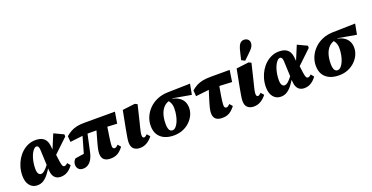

<svg xmlns="http://www.w3.org/2000/svg" viewBox="-29 -1576 4586 2367"><g transform="rotate(-20 2264.5 -392.0)"><path d="M168 16Q107 16 69.5 -30Q32 -76 32 -157Q32 -216 47.5 -269.5Q63 -323 90.5 -368Q118 -413 155.5 -446.5Q193 -480 237.5 -498.5Q282 -517 330 -517Q383 -517 416 -501Q449 -485 466.5 -454Q484 -423 488 -376L494 -318L506 -305L523 -172Q530 -123 538.5 -108Q547 -93 562 -93Q571 -93 581.5 -98.5Q592 -104 604 -117L636 -78Q606 -35 566 -9.5Q526 16 477 16Q443 16 418 2Q393 -12 378.5 -42Q364 -72 362 -121L351 -377Q350 -411 341 -425Q332 -439 317 -439Q302 -439 287 -425Q272 -411 258 -387Q244 -363 233.5 -331Q223 -299 217 -261.5Q211 -224 211 -185Q211 -139 225 -119.5Q239 -100 258 -100Q277 -100 296 -114.5Q315 -129 336 -153.5Q357 -178 379 -206L393 -145H368Q343 -105 315 -68Q287 -31 251 -7.5Q215 16 168 16ZM488 -236 461 -261 569 -520 694 -461V-432Z M769 16Q729 16 708.5 -6.5Q688 -29 688 -62Q688 -84 696 -102Q704 -120 720 -136Q755 -143 796 -148Q837 -153 878 -158L876 -109H823Q835 -149 846.5 -189Q858 -229 869.5 -268.5Q881 -308 892 -347.5Q903 -387 913 -427H977Q970 -396 962.5 -362Q955 -328 947.5 -293Q940 -258 932.5 -223Q925 -188 918 -155Q905 -94 883 -56.5Q861 -19 832 -1.5Q803 16 769 16ZM732 -348 726 -425Q759 -453 793 -472Q827 -491 869.5 -501Q912 -511 971 -511H1375L1350 -362L1159 -372H937ZM1130 15Q1073 15 1044 -11Q1015 -37 1015 -91Q1015 -106 1017.5 -123Q1020 -140 1025.5 -165Q1031 -190 1041 -226Q1051 -262 1065.5 -313Q1080 -364 1100 -435L1233 -431Q1223 -366 1215.5 -319Q1208 -272 1203.5 -240Q1199 -208 1196.5 -187Q1194 -166 1193 -151.5Q1192 -137 1192 -126Q1192 -106 1200 -97.5Q1208 -89 1218 -89Q1231 -89 1241.5 -95.5Q1252 -102 1267 -117L1299 -79Q1275 -47 1250 -26Q1225 -5 1196 5Q1167 15 1130 15Z M1515 16Q1463 16 1433 -11.5Q1403 -39 1403 -97Q1403 -110 1405 -126Q1407 -142 1410.5 -164.5Q1414 -187 1419.5 -217Q1425 -247 1432 -285L1473 -498L1637 -518L1669 -502L1638 -374Q1626 -323 1616.5 -285.5Q1607 -248 1600.5 -221.5Q1594 -195 1590 -176.5Q1586 -158 1584.5 -145.5Q1583 -133 1583 -123Q1583 -106 1589 -97.5Q1595 -89 1606 -89Q1616 -89 1626.5 -97Q1637 -105 1648 -115L1681 -77Q1648 -34 1606.5 -9Q1565 16 1515 16Z M1960 14Q1891 14 1839 -9.5Q1787 -33 1758 -79Q1729 -125 1729 -195Q1729 -256 1753.5 -312Q1778 -368 1822.5 -412.5Q1867 -457 1929 -483.5Q1991 -510 2067 -512L2363 -519L2337 -381L2100 -423L2066 -412Q2032 -406 2006.5 -390Q1981 -374 1962.5 -349.5Q1944 -325 1932.5 -294.5Q1921 -264 1915.5 -228.5Q1910 -193 1910 -155Q1910 -104 1923.5 -78Q1937 -52 1965 -52Q1988 -52 2008.5 -73.5Q2029 -95 2044.5 -131Q2060 -167 2068.5 -211Q2077 -255 2077 -300Q2077 -331 2070 -353.5Q2063 -376 2052.5 -391Q2042 -406 2031 -414L2081 -422Q2143 -410 2180 -384.5Q2217 -359 2234 -323.5Q2251 -288 2251 -243Q2251 -195 2230 -149.5Q2209 -104 2170.5 -67Q2132 -30 2079 -8Q2026 14 1960 14Z M2380 -348 2374 -425Q2408 -455 2444 -474Q2480 -493 2525 -502Q2570 -511 2630 -511H2880L2857 -360L2637 -371H2582ZM2596 15Q2538 15 2509.5 -10.5Q2481 -36 2481 -88Q2481 -103 2483.5 -121Q2486 -139 2492.5 -164Q2499 -189 2509.5 -225Q2520 -261 2536.5 -312Q2553 -363 2576 -435L2704 -431Q2692 -366 2683.5 -318.5Q2675 -271 2670 -238.5Q2665 -206 2662.5 -185Q2660 -164 2659 -150Q2658 -136 2658 -126Q2658 -106 2666 -97.5Q2674 -89 2684 -89Q2697 -89 2707 -95.5Q2717 -102 2732 -117L2765 -79Q2740 -47 2715 -26Q2690 -5 2661.5 5Q2633 15 2596 15Z M3009 16Q2957 16 2927 -11.5Q2897 -39 2897 -97Q2897 -110 2899 -126Q2901 -142 2904.5 -164.5Q2908 -187 2913.5 -217Q2919 -247 2926 -285L2967 -498L3131 -518L3163 -502L3132 -374Q3120 -323 3110.5 -285.5Q3101 -248 3094.5 -221.5Q3088 -195 3084 -176.5Q3080 -158 3078.5 -145.5Q3077 -133 3077 -123Q3077 -106 3083 -97.5Q3089 -89 3100 -89Q3110 -89 3120.5 -97Q3131 -105 3142 -115L3175 -77Q3142 -34 3100.5 -9Q3059 16 3009 16ZM3054 -575Q3062 -610 3070 -644Q3078 -678 3087 -711Q3097 -745 3109 -764Q3121 -783 3136.5 -791.5Q3152 -800 3171 -800Q3201 -800 3221 -782.5Q3241 -765 3241 -735Q3241 -710 3229.5 -689Q3218 -668 3195 -645Q3171 -620 3148 -598.5Q3125 -577 3099 -552Z M3363 16Q3302 16 3264.5 -30Q3227 -76 3227 -157Q3227 -216 3242.5 -269.5Q3258 -323 3285.5 -368Q3313 -413 3350.5 -446.5Q3388 -480 3432.5 -498.5Q3477 -517 3525 -517Q3578 -517 3611 -501Q3644 -485 3661.5 -454Q3679 -423 3683 -376L3689 -318L3701 -305L3718 -172Q3725 -123 3733.5 -108Q3742 -93 3757 -93Q3766 -93 3776.5 -98.5Q3787 -104 3799 -117L3831 -78Q3801 -35 3761 -9.5Q3721 16 3672 16Q3638 16 3613 2Q3588 -12 3573.5 -42Q3559 -72 3557 -121L3546 -377Q3545 -411 3536 -425Q3527 -439 3512 -439Q3497 -439 3482 -425Q3467 -411 3453 -387Q3439 -363 3428.5 -331Q3418 -299 3412 -261.5Q3406 -224 3406 -185Q3406 -139 3420 -119.5Q3434 -100 3453 -100Q3472 -100 3491 -114.5Q3510 -129 3531 -153.5Q3552 -178 3574 -206L3588 -145H3563Q3538 -105 3510 -68Q3482 -31 3446 -7.5Q3410 16 3363 16ZM3683 -236 3656 -261 3764 -520 3889 -461V-432Z M4126 14Q4057 14 4005 -9.5Q3953 -33 3924 -79Q3895 -125 3895 -195Q3895 -256 3919.5 -312Q3944 -368 3988.5 -412.5Q4033 -457 4095 -483.5Q4157 -510 4233 -512L4529 -519L4503 -381L4266 -423L4232 -412Q4198 -406 4172.5 -390Q4147 -374 4128.5 -349.5Q4110 -325 4098.5 -294.5Q4087 -264 4081.5 -228.5Q4076 -193 4076 -155Q4076 -104 4089.5 -78Q4103 -52 4131 -52Q4154 -52 4174.5 -73.5Q4195 -95 4210.5 -131Q4226 -167 4234.5 -211Q4243 -255 4243 -300Q4243 -331 4236 -353.5Q4229 -376 4218.5 -391Q4208 -406 4197 -414L4247 -422Q4309 -410 4346 -384.5Q4383 -359 4400 -323.5Q4417 -288 4417 -243Q4417 -195 4396 -149.5Q4375 -104 4336.5 -67Q4298 -30 4245 -8Q4192 14 4126 14Z"/></g></svg>

Font: Source Serif 4 Black
Style: Italic
Weight: 900
Italic angle: -12°
Designer: Frank Grießhammer
Foundry: Adobe Systems Incorporated
Version: Version 4.004;hotconv 1.0.116;makeotfexe 2.5.65601